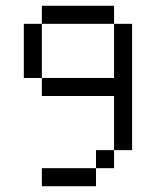

<svg xmlns="http://www.w3.org/2000/svg" viewBox="-20 -645 540 665"><path d="M312.5 -62.5H125V0H312.5ZM312.5 -62.5H375V-125H312.5ZM375 -125H437.5V-562.5H375V-375H125V-312.5H375ZM125 -375V-562.5H62.5V-375ZM125 -562.5H375V-625H125Z"/></svg>

Font: Unifont
Style: Regular
Weight: 500
Version: Version 13.0.05